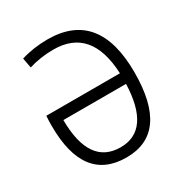

<svg xmlns="http://www.w3.org/2000/svg" viewBox="-166 -829 919 965"><g transform="rotate(-30 293.0 -346.5)"><path d="M293 9.8C457.5 9.8 540.5 -106.4 540.5 -341.8C540.5 -583 440.9 -703.1 244.1 -703.1C190.9 -703.1 139.2 -695.8 90.3 -680.7L101.1 -623C145 -636.7 193.8 -644 244.1 -644C389.6 -644 466.8 -554.2 474.6 -373.5H47.4C45.9 -355.5 45.4 -335.9 45.4 -315.9C45.4 -97.7 128.4 9.8 293 9.8ZM474.6 -312C468.8 -136.7 407.7 -49.3 293 -49.3C172.9 -49.3 111.8 -136.2 110.8 -312Z"/></g></svg>

Font: Cascadia Code PL Light
Style: Regular
Weight: 300
Monospace: yes
Designer: Aaron Bell
Foundry: Saja Typeworks
Version: Version 2404.023